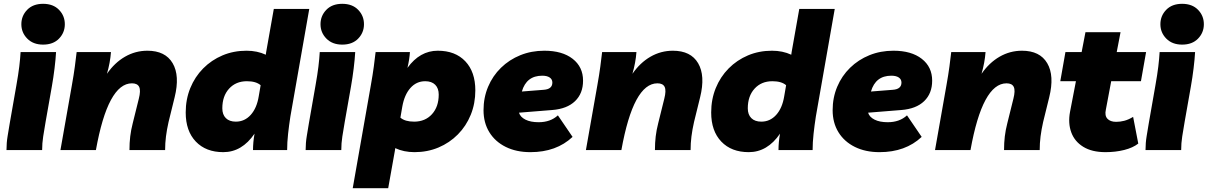

<svg xmlns="http://www.w3.org/2000/svg" viewBox="-20 -787 6334 1007"><path d="M14 0Q14 -38 20 -73.5Q26 -109 31 -140L66 -340Q76 -396 81 -437.5Q86 -479 88 -514H274Q272 -477 266 -428Q260 -379 252 -334L219 -147Q212 -106 206.5 -71Q201 -36 201 0ZM206 -553Q154 -553 123 -584.5Q92 -616 92 -660Q92 -704 122.5 -735.5Q153 -767 206 -767Q259 -767 289.5 -735.5Q320 -704 320 -660Q320 -616 289.5 -584.5Q259 -553 206 -553Z M297 0 357 -340Q367 -396 372.5 -437.5Q378 -479 382 -514H562Q558 -459 541 -400Q581 -458 635.5 -489.5Q690 -521 753 -521Q847 -521 885.5 -455.5Q924 -390 896 -277L864 -147Q855 -107 850.5 -71.5Q846 -36 846 0H659Q659 -38 663 -71.5Q667 -105 676 -140L708 -269Q719 -312 710 -331Q701 -350 672 -350Q546 -350 483 0Z M1151 11Q1060 11 1007 -44.5Q954 -100 954 -197Q954 -266 978 -325Q1002 -384 1045.5 -428Q1089 -472 1147 -496.5Q1205 -521 1273 -521Q1329 -521 1374 -500L1376 -514L1416 -740H1602L1503 -176Q1496 -131 1491 -85.5Q1486 -40 1486 0H1307Q1307 -41 1315 -86Q1249 11 1151 11ZM1217 -149Q1263 -149 1295 -184.5Q1327 -220 1337 -282L1347 -340Q1323 -361 1275 -361Q1217 -361 1181.5 -322Q1146 -283 1146 -219Q1146 -186 1164.5 -167.5Q1183 -149 1217 -149Z M1583 0Q1583 -38 1589 -73.5Q1595 -109 1600 -140L1635 -340Q1645 -396 1650 -437.5Q1655 -479 1657 -514H1843Q1841 -477 1835 -428Q1829 -379 1821 -334L1788 -147Q1781 -106 1775.5 -71Q1770 -36 1770 0ZM1775 -553Q1723 -553 1692 -584.5Q1661 -616 1661 -660Q1661 -704 1691.5 -735.5Q1722 -767 1775 -767Q1828 -767 1858.5 -735.5Q1889 -704 1889 -660Q1889 -616 1858.5 -584.5Q1828 -553 1775 -553Z M2276 -521Q2368 -521 2420.5 -465.5Q2473 -410 2473 -313Q2473 -244 2449 -185Q2425 -126 2381.5 -82Q2338 -38 2280 -13.5Q2222 11 2154 11Q2098 11 2053 -10L2051 4L2016 200H1830L1925 -340Q1935 -396 1940.5 -437.5Q1946 -479 1950 -514H2130Q2128 -478 2117 -431Q2182 -521 2276 -521ZM2210 -361Q2164 -361 2132.5 -325.5Q2101 -290 2090 -228L2080 -170Q2104 -149 2152 -149Q2210 -149 2245.5 -188Q2281 -227 2281 -291Q2281 -324 2262.5 -342.5Q2244 -361 2210 -361Z M2762 11Q2688 11 2632.5 -16.5Q2577 -44 2546.5 -93.5Q2516 -143 2516 -209Q2516 -275 2540 -332Q2564 -389 2607.5 -431.5Q2651 -474 2709 -497.5Q2767 -521 2835 -521Q2929 -521 2983.5 -478.5Q3038 -436 3038 -364Q3038 -297 2996 -256.5Q2954 -216 2876 -210L2702 -196Q2709 -173 2736 -159.5Q2763 -146 2805 -146Q2867 -146 2906 -182L2983 -69Q2898 11 2762 11ZM2824 -390Q2741 -390 2717 -307L2831 -316Q2877 -319 2877 -354Q2877 -371 2863 -380.5Q2849 -390 2824 -390Z M3053 0 3113 -340Q3123 -396 3128.5 -437.5Q3134 -479 3138 -514H3318Q3314 -459 3297 -400Q3337 -458 3391.5 -489.5Q3446 -521 3509 -521Q3603 -521 3641.5 -455.5Q3680 -390 3652 -277L3620 -147Q3611 -107 3606.5 -71.5Q3602 -36 3602 0H3415Q3415 -38 3419 -71.5Q3423 -105 3432 -140L3464 -269Q3475 -312 3466 -331Q3457 -350 3428 -350Q3302 -350 3239 0Z M3907 11Q3816 11 3763 -44.5Q3710 -100 3710 -197Q3710 -266 3734 -325Q3758 -384 3801.5 -428Q3845 -472 3903 -496.5Q3961 -521 4029 -521Q4085 -521 4130 -500L4132 -514L4172 -740H4358L4259 -176Q4252 -131 4247 -85.5Q4242 -40 4242 0H4063Q4063 -41 4071 -86Q4005 11 3907 11ZM3973 -149Q4019 -149 4051 -184.5Q4083 -220 4093 -282L4103 -340Q4079 -361 4031 -361Q3973 -361 3937.5 -322Q3902 -283 3902 -219Q3902 -186 3920.5 -167.5Q3939 -149 3973 -149Z M4593 11Q4519 11 4463.5 -16.5Q4408 -44 4377.5 -93.5Q4347 -143 4347 -209Q4347 -275 4371 -332Q4395 -389 4438.5 -431.5Q4482 -474 4540 -497.5Q4598 -521 4666 -521Q4760 -521 4814.5 -478.5Q4869 -436 4869 -364Q4869 -297 4827 -256.5Q4785 -216 4707 -210L4533 -196Q4540 -173 4567 -159.5Q4594 -146 4636 -146Q4698 -146 4737 -182L4814 -69Q4729 11 4593 11ZM4655 -390Q4572 -390 4548 -307L4662 -316Q4708 -319 4708 -354Q4708 -371 4694 -380.5Q4680 -390 4655 -390Z M4884 0 4944 -340Q4954 -396 4959.5 -437.5Q4965 -479 4969 -514H5149Q5145 -459 5128 -400Q5168 -458 5222.5 -489.5Q5277 -521 5340 -521Q5434 -521 5472.5 -455.5Q5511 -390 5483 -277L5451 -147Q5442 -107 5437.5 -71.5Q5433 -36 5433 0H5246Q5246 -38 5250 -71.5Q5254 -105 5263 -140L5295 -269Q5306 -312 5297 -331Q5288 -350 5259 -350Q5133 -350 5070 0Z M5778 11Q5707 11 5661.5 -17Q5616 -45 5598.5 -93Q5581 -141 5592 -200L5623 -361H5541L5568 -514H5653L5673 -618H5857L5837 -514H5991L5964 -361H5808L5780 -212Q5773 -181 5788 -164.5Q5803 -148 5834 -148Q5855 -148 5876.5 -153.5Q5898 -159 5923 -174L5950 -34Q5922 -12 5876.5 -0.5Q5831 11 5778 11Z M5988 0Q5988 -38 5994 -73.5Q6000 -109 6005 -140L6040 -340Q6050 -396 6055 -437.5Q6060 -479 6062 -514H6248Q6246 -477 6240 -428Q6234 -379 6226 -334L6193 -147Q6186 -106 6180.5 -71Q6175 -36 6175 0ZM6180 -553Q6128 -553 6097 -584.5Q6066 -616 6066 -660Q6066 -704 6096.5 -735.5Q6127 -767 6180 -767Q6233 -767 6263.5 -735.5Q6294 -704 6294 -660Q6294 -616 6263.5 -584.5Q6233 -553 6180 -553Z"/></svg>

Font: Livvic Black
Style: Italic
Weight: 900
Italic angle: -10°
Designer: Jacques Le Bailly, Baron von Fonthausen
Version: Version 1.001; ttfautohint (v1.8.2)